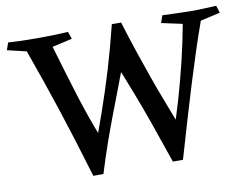

<svg xmlns="http://www.w3.org/2000/svg" viewBox="-74 -765 1146 879"><g transform="rotate(-10 499.5 -325.5)"><path d="M292 -660 304 -626 211 -605Q233 -531 250.5 -472Q268 -413 284.5 -361Q301 -309 319 -258Q337 -207 360 -148L339 9H292Q264 -85 239.5 -163.5Q215 -242 191.5 -313.5Q168 -385 143.5 -456Q119 -527 91 -605L2 -626L14 -660Q44 -658 76.5 -657Q109 -656 152 -656Q190 -656 223.5 -657Q257 -658 292 -660ZM539 -650 521 -494Q496 -426 473 -366.5Q450 -307 428 -249Q406 -191 384 -128.5Q362 -66 339 9L310 -79Q348 -179 380 -270.5Q412 -362 440.5 -456.5Q469 -551 496 -660ZM539 -660Q565 -576 587 -511Q609 -446 629.5 -388Q650 -330 673 -270.5Q696 -211 723 -140L688 -26L662 8Q626 -98 596.5 -181.5Q567 -265 537.5 -341Q508 -417 474 -500L496 -660ZM981 -660 992 -626 900 -605Q875 -535 853 -467.5Q831 -400 809 -328.5Q787 -257 762.5 -174.5Q738 -92 709 8H662L685 -112Q711 -183 735 -266Q759 -349 780 -435.5Q801 -522 816 -605L719 -626L731 -660Q765 -659 801 -657.5Q837 -656 865 -656Q901 -656 927.5 -657.5Q954 -659 981 -660Z"/></g></svg>

Font: Ruwudu Medium
Style: Regular
Weight: 500
Designer: Becca Hirsbrunner Spalinger
Foundry: SIL International
Version: Version 3.000